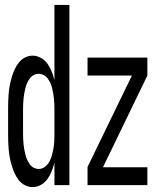

<svg xmlns="http://www.w3.org/2000/svg" viewBox="-20 -755 640 783"><path d="M113 8Q97 8 82 0.5Q67 -7 56.5 -20.5Q46 -34 39.5 -48.5Q33 -63 28 -79.5Q23 -96 20 -112Q17 -128 15.5 -144.5Q14 -161 13.5 -177.5Q13 -194 13 -210V-310Q13 -326 13.5 -342.5Q14 -359 15.5 -375.5Q17 -392 20 -408Q23 -424 28 -440.5Q33 -457 39.5 -471.5Q46 -486 56.5 -499.5Q67 -513 82 -520.5Q97 -528 113 -528Q131 -528 147.5 -518.5Q164 -509 174 -494.5Q184 -480 191 -462.5Q198 -445 202 -428V-735H263V0H202V-92Q198 -75 191 -57.5Q184 -40 174 -25.5Q164 -11 147.5 -1.5Q131 8 113 8ZM581 0H337V-74L518 -447H337V-520H581V-447L400 -73H581ZM138 -66Q152 -66 163.5 -75Q175 -84 182 -97Q189 -110 192.5 -124Q196 -138 198.5 -152.5Q201 -167 201.5 -181.5Q202 -196 202 -210V-310Q202 -321 201.5 -331.5Q201 -342 200 -353Q199 -364 197 -374.5Q195 -385 192.5 -395.5Q190 -406 185.5 -416Q181 -426 174.5 -435Q168 -444 158 -449Q148 -454 138 -454Q127 -454 117.5 -449Q108 -444 101.5 -435Q95 -426 90.5 -416Q86 -406 83.5 -395.5Q81 -385 79 -374.5Q77 -364 76 -353Q75 -342 74.5 -331.5Q74 -321 74 -310V-210Q74 -199 74.5 -188.5Q75 -178 76 -167Q77 -156 79 -145.5Q81 -135 83.5 -124.5Q86 -114 90.5 -104Q95 -94 101.5 -85Q108 -76 117.5 -71Q127 -66 138 -66Z"/></svg>

Font: R Plex Mono
Style: Regular
Weight: 400
Monospace: yes
Designer: Belleve Invis
Foundry: Belleve Invis
Version: Version 31.8.0